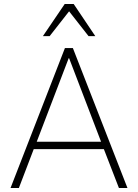

<svg xmlns="http://www.w3.org/2000/svg" viewBox="-20 -947 694 967"><path d="M33 0 307 -705H347L622 0H579L500 -204L524 -196H129L153 -204L75 0ZM326 -654 163 -228 145 -233H508L491 -228L328 -654ZM196 -765 306 -927H351L460 -765H426L328 -890L230 -765Z"/></svg>

Font: Nunito Sans 12pt ExtraLight SemiCondensed
Style: Regular
Weight: 200
Width: 4
Version: Version 3.101;gftools[0.9.27]